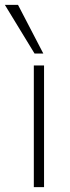

<svg xmlns="http://www.w3.org/2000/svg" viewBox="-51 -769 289 789"><path d="M88 0V-500H130V0ZM91 -549 -31 -749H23L127 -549Z"/></svg>

Font: Mulish ExtraLight
Style: Regular
Weight: 200
Designer: Vernon Adams
Foundry: Vernon Adams
Version: Version 3.603